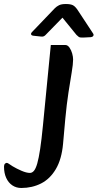

<svg xmlns="http://www.w3.org/2000/svg" viewBox="-152 -715 486 956"><path d="M-46 221Q-71 221 -90.5 208Q-110 195 -121 171Q-132 147 -132 115Q-132 105 -127.5 100.5Q-123 96 -119 96Q-114 96 -108 100.5Q-102 105 -89 113Q-69 125 -44.5 135.5Q-20 146 -3 146Q8 146 17 135.5Q26 125 33.5 99Q41 73 48 26.5Q55 -20 62 -92L101 -491H173Q185 -491 194 -478Q203 -465 207.5 -448.5Q212 -432 212 -419Q212 -396 205 -354.5Q198 -313 189 -255Q180 -197 173 -122L162 1Q155 78 126 127Q97 176 52.5 198.5Q8 221 -46 221ZM8 -556Q1 -549 3 -543.5Q5 -538 15 -537L52 -533Q60 -532 65 -534Q70 -536 74 -540L159 -627L229 -541Q234 -536 240 -531.5Q246 -527 263 -528L301 -530Q309 -531 312.5 -536.5Q316 -542 311 -549L236 -663Q223 -683 211 -689Q199 -695 176 -695Q154 -695 142 -689Q130 -683 121 -674Z"/></svg>

Font: Alkatra
Style: Regular
Weight: 400
Designer: Suman Bhandary
Version: Version 1.100;gftools[0.9.22]